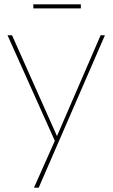

<svg xmlns="http://www.w3.org/2000/svg" viewBox="-20 -664 526 893"><path d="M356 -644H135V-625H356ZM138 209H160L468 -500H448L245 -31L36 -500H15L235 -9Z"/></svg>

Font: Advent Pro Thin
Style: Regular
Weight: 250
Version: Version 3.000